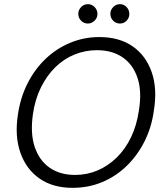

<svg xmlns="http://www.w3.org/2000/svg" viewBox="-20 -890 795 922"><path d="M328 12Q234 12 170 -32.5Q106 -77 78 -156.5Q50 -236 66 -340Q78 -422 112.5 -490Q147 -558 199 -607.5Q251 -657 317 -684.5Q383 -712 457 -712Q553 -712 617 -667.5Q681 -623 708.5 -543.5Q736 -464 719 -360Q708 -278 673.5 -210Q639 -142 587 -92Q535 -42 469.5 -15Q404 12 328 12ZM340 -50Q398 -50 448.5 -71.5Q499 -93 540.5 -133.5Q582 -174 609.5 -231.5Q637 -289 647 -360Q662 -451 640.5 -515.5Q619 -580 569 -614.5Q519 -649 445 -649Q389 -649 337.5 -628Q286 -607 245 -566.5Q204 -526 176 -469Q148 -412 138 -341Q125 -250 146.5 -185Q168 -120 218 -85Q268 -50 340 -50ZM402 -777Q383 -777 369.5 -790.5Q356 -804 356 -824Q356 -842 369.5 -856Q383 -870 402 -870Q421 -870 434.5 -856Q448 -842 448 -823Q448 -804 434 -790.5Q420 -777 402 -777ZM556 -777Q537 -777 523.5 -790.5Q510 -804 510 -824Q510 -842 523.5 -856Q537 -870 556 -870Q575 -870 588 -856Q601 -842 601 -823Q601 -804 588 -790.5Q575 -777 556 -777Z"/></svg>

Font: DM Sans 10pt Light
Style: Italic
Weight: 300
Italic angle: -10°
Version: Version 4.004;gftools[0.9.30]